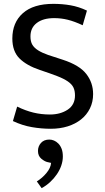

<svg xmlns="http://www.w3.org/2000/svg" viewBox="-20 -659 545 996"><path d="M409 -528Q366 -548 331.5 -556.5Q297 -565 261 -565Q204 -565 171 -540Q138 -515 138 -470Q138 -444 147.5 -427.5Q157 -411 177.5 -398Q198 -385 229.5 -374Q261 -363 306 -349Q392 -321 427.5 -275.5Q463 -230 463 -171Q463 -130 446.5 -96.5Q430 -63 400.5 -39.5Q371 -16 331 -3.5Q291 9 243 9Q195 9 145.5 0.5Q96 -8 47 -31L69 -106Q112 -85 153 -75Q194 -65 239 -65Q293 -65 331 -90Q369 -115 369 -164Q369 -188 361 -205Q353 -222 332 -236.5Q311 -251 276 -264.5Q241 -278 187 -296Q118 -319 81 -356Q44 -393 44 -459Q44 -542 98.5 -590.5Q153 -639 257 -639Q303 -639 346 -631.5Q389 -624 431 -604ZM227 182Q212 179 194.5 164.5Q177 150 177 124Q177 100 192.5 82.5Q208 65 236 65Q248 65 260 70Q272 75 282.5 85.5Q293 96 299.5 112.5Q306 129 306 153Q306 176 298 199.5Q290 223 275 245Q260 267 240 285.5Q220 304 196 317L171 282Q199 265 221 238.5Q243 212 245 186Z"/></svg>

Font: Ek Mukta
Style: Regular
Weight: 400
Designer: Girish Dalvi and Yashodeep Gholap
Foundry: Ek Type
Version: Version 2.538;PS 1.001;hotconv 16.6.51;makeotf.lib2.5.65220;